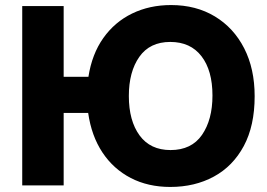

<svg xmlns="http://www.w3.org/2000/svg" viewBox="-20 -734 1055 760"><path d="M654 6Q566 6 497.5 -29.5Q429 -65 385.5 -130.5Q342 -196 329 -287H232V0H68V-710H232V-430H330Q344 -520 389 -583.5Q434 -647 503 -680.5Q572 -714 657 -714Q756 -714 830.5 -669Q905 -624 946.5 -543Q988 -462 988 -353Q988 -236 945 -156Q902 -76 826.5 -35Q751 6 654 6ZM655 -140Q738 -140 779.5 -200Q821 -260 821 -356Q821 -455 777.5 -511.5Q734 -568 654 -568Q573 -568 531.5 -509Q490 -450 490 -354Q490 -256 532.5 -198Q575 -140 655 -140Z"/></svg>

Font: Raleway ExtraBold
Style: Regular
Weight: 800
Designer: Matt McInerney, Pablo Impallari, Rodrigo Fuenzalida
Foundry: Matt McInerney, Pablo Impallari, Rodrigo Fuenzalida
Version: Version 4.026